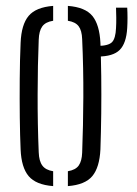

<svg xmlns="http://www.w3.org/2000/svg" viewBox="-20 -626 466 652"><path d="M50 -118.5Q48 -163.5 47.2 -226.8Q46.5 -290 47 -357.2Q47.5 -424.5 50 -480.5Q52.5 -542.5 77.2 -572Q102 -601.5 160.5 -606V-555.5Q134.5 -551.5 123.5 -536.2Q112.5 -521 111.5 -491Q108 -406.5 107.8 -305.8Q107.5 -205 111.5 -109Q112.5 -79 123.8 -63.8Q135 -48.5 160.5 -44.5V6Q102 1.5 77.2 -28Q52.5 -57.5 50 -118.5ZM210.5 6V-44.5Q237 -49 247.5 -64.2Q258 -79.5 259 -107.5Q262.5 -198.5 263 -296.5Q263.5 -394.5 259 -493Q258 -522.5 247 -537Q236 -551.5 210.5 -555.5V-606Q269.5 -601.5 293.8 -571.8Q318 -542 321 -480.5Q323 -430 323.8 -367.8Q324.5 -305.5 323.8 -240.8Q323 -176 321 -118.5Q318 -57.5 293.5 -28Q269 1.5 210.5 6ZM312 -434Q307.5 -434 302.5 -434.8Q297.5 -435.5 293 -436V-471Q298 -470 302.5 -470Q307 -470 312 -470Q348.5 -470.5 360.5 -483Q372.5 -495.5 374 -530.5Q375 -547 374.8 -566Q374.5 -585 374 -600H412Q413 -584.5 413 -565.5Q413 -546.5 412 -531Q409 -479 386.5 -456.5Q364 -434 312 -434Z"/></svg>

Font: Big Shoulders Stencil Text Light
Style: Regular
Weight: 300
Designer: Patric King
Foundry: XO Type Co
Version: Version 1.000